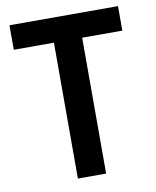

<svg xmlns="http://www.w3.org/2000/svg" viewBox="-79 -748 657 810"><g transform="rotate(-10 249.5 -343.5)"><path d="M189 0V-582H17V-687H482V-582H310V0Z"/></g></svg>

Font: Archivo SemiBold Condensed
Style: Regular
Weight: 600
Width: 3
Version: Version 2.001